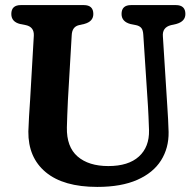

<svg xmlns="http://www.w3.org/2000/svg" viewBox="-20 -720 770 755"><path d="M562 -300 543.5 -583Q542.5 -601.5 535.8 -609.8Q529 -618 515.5 -621L493 -625.5Q458 -635 458 -665Q458 -700 495.5 -700H671.5Q709 -700 709 -665Q709 -636 674 -626L652 -621Q617.5 -612 620.5 -577L638 -300.5Q640 -275 641 -251Q642 -227 643 -201Q644 -138 613.2 -89.2Q582.5 -40.5 519.8 -12.8Q457 15 362.5 15Q229.5 15 160 -42.8Q90.5 -100.5 91.5 -203Q92 -224.5 94.2 -262.2Q96.5 -300 98.5 -328.5L113 -580Q114.5 -613.5 82.5 -621L59.5 -625.5Q24.5 -634 24.5 -665Q24.5 -700 62 -700H309.5Q347 -700 347 -665Q347 -635.5 312 -626L290 -621Q263.5 -614.5 262 -581.5L247 -325Q245.5 -292.5 244.5 -266.2Q243.5 -240 243 -219Q241.5 -142.5 285 -104.8Q328.5 -67 406 -67Q485 -67 526.2 -104.5Q567.5 -142 566 -208Q565 -240 564 -260.2Q563 -280.5 562 -300Z"/></svg>

Font: Fraunces 72pt S100 SemiBold
Style: Regular
Weight: 600
Version: Version 1.000; ttfautohint (v1.8.3)